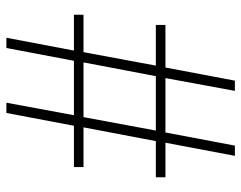

<svg xmlns="http://www.w3.org/2000/svg" viewBox="-97 -657 754 600"><g transform="rotate(-90 280.0 -357.0)"><path d="M93 0H125L166 -217H336L296 0H328L369 -217H502V-247H375L417 -473H534V-503H422L462 -714H430L390 -503H220L259 -714H227L187 -503H58V-473H182L139 -247H26V-217H134ZM172 -247 214 -473H385L342 -247Z"/></g></svg>

Font: Noto Serif Gurmukhi ExtraLight
Style: Regular
Weight: 200
Designer: Vaibhav Singh and the Monotype Design Team
Foundry: Monotype Imaging Inc.
Version: Version 2.004